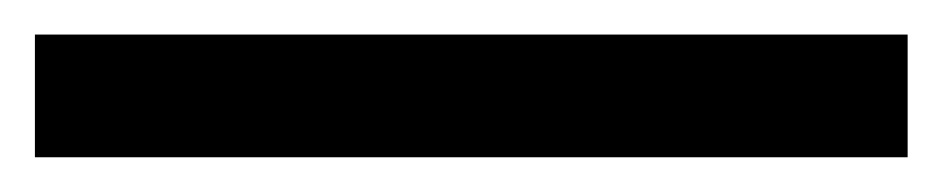

<svg xmlns="http://www.w3.org/2000/svg" viewBox="-20 30 540 110"><path d="M0 120.1V49.8H500V120.1Z"/></svg>

Font: MotoyaLCedar
Style: W3 mono
Weight: 400
Version: Version 1.01